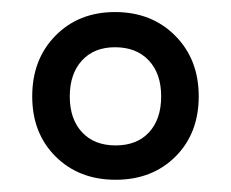

<svg xmlns="http://www.w3.org/2000/svg" viewBox="-20 -683 382 317"><path d="M169.9 -663.1Q230.5 -663.1 269.3 -624Q308.1 -585 308.1 -523.9Q308.1 -462.9 269.8 -424.6Q231.4 -386.2 170.9 -386.2Q110.4 -386.2 71.8 -424.6Q33.2 -462.9 33.2 -523.9Q33.2 -585 71.5 -624Q109.9 -663.1 169.9 -663.1ZM95.2 -523.9Q95.2 -486.3 115.5 -464.6Q135.7 -442.9 170.9 -442.9Q206.1 -442.9 226.1 -464.6Q246.1 -486.3 246.1 -523.9Q246.1 -561.5 225.6 -583.3Q205.1 -605 169.9 -605Q135.3 -605 115.2 -583Q95.2 -561 95.2 -523.9Z"/></svg>

Font: Overused Grotesk
Style: Regular
Weight: 400
Version: Version 0.002